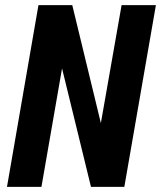

<svg xmlns="http://www.w3.org/2000/svg" viewBox="-20 -731 630 751"><path d="M466.3 0H335.9L222.7 -463.4L142.1 0H7.3L130.4 -710.9H262.7L374.5 -249.5L455.6 -710.9H589.8Z"/></svg>

Font: Roboto Mono
Style: Bold Italic
Weight: 700
Designer: Google
Version: Version 2.000985; 2015; ttfautohint (v1.3)